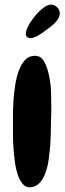

<svg xmlns="http://www.w3.org/2000/svg" viewBox="-20 -796 278 817"><path d="M198.2 -349.6Q198.2 -335.9 198.2 -320.8Q198.2 -305.7 197.3 -292Q196.3 -275.4 196.3 -247.6Q196.3 -219.7 194.3 -187.5Q192.4 -155.3 188 -122.1Q183.6 -88.9 173.8 -61.5Q164.1 -34.2 147.9 -17.1Q131.8 0 107.4 1Q88.9 2 76.2 -13.7Q63.5 -29.3 55.2 -54.2Q46.9 -79.1 43 -109.9Q39.1 -140.6 37.1 -169.4Q35.2 -198.2 35.2 -222.7Q35.2 -247.1 35.2 -258.8Q35.2 -274.4 35.2 -303.2Q35.2 -332 37.1 -365.2Q39.1 -398.4 44.4 -432.6Q49.8 -466.8 60.1 -495.1Q70.3 -523.4 86.9 -541Q103.5 -558.6 128.9 -558.6Q155.3 -558.6 168.9 -532.2Q182.6 -505.9 189.5 -470.7Q196.3 -435.5 197.3 -400.9Q198.2 -366.2 198.2 -349.6ZM234.4 -739.3Q234.4 -728.5 228.5 -718.3Q222.7 -708 214.4 -699.2Q206.1 -690.4 196.3 -683.1Q186.5 -675.8 178.7 -669.9Q171.9 -665 163.6 -658.7Q155.3 -652.3 146 -647Q136.7 -641.6 127.4 -637.7Q118.2 -633.8 109.4 -633.8Q101.6 -633.8 95.7 -638.2Q89.8 -642.6 89.8 -651.4Q89.8 -666 101.1 -687Q112.3 -708 128.9 -728Q145.5 -748 164.1 -762.2Q182.6 -776.4 198.2 -776.4Q211.9 -776.4 223.1 -765.1Q234.4 -753.9 234.4 -739.3Z"/></svg>

Font: Chewy
Style: Regular
Weight: 400
Version: Version 1.001